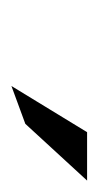

<svg xmlns="http://www.w3.org/2000/svg" viewBox="64 -856 176 345"><g transform="rotate(90 152.5 -684.0)"><path d="M135 -616 203 -641 305 -752H218Z"/></g></svg>

Font: Charger Sport
Style: LitObl
Weight: 300
Designer: Jasper
Foundry: Cannot Into Space Fonts
Version: Version 1.1